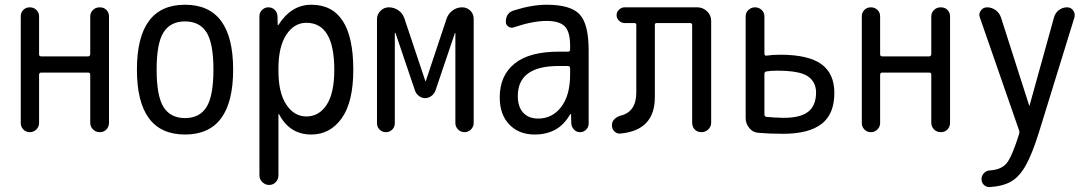

<svg xmlns="http://www.w3.org/2000/svg" viewBox="-20 -550 4540 799"><path d="M66.4 -38.1V-482.4Q66.4 -498 77.1 -508.8Q87.9 -519.5 104 -519.5Q120.1 -519.5 131.3 -508.8Q142.6 -498 142.6 -482.4V-324.2Q142.6 -315.4 151.4 -315.4H346.7Q354.5 -315.4 355.5 -324.2V-481.4Q355.5 -497.1 366.7 -508.3Q377.9 -519.5 395 -519.5Q412.1 -519.5 422.9 -508.8Q433.6 -498 433.6 -481.4V-39.1Q433.6 -22.5 422.9 -11.2Q412.1 0 395 0Q377.9 0 366.7 -11.7Q355.5 -23.4 355.5 -39.1V-239.3Q355.5 -248 346.7 -248H151.4Q143.6 -248 142.6 -239.3V-38.1Q142.6 -22.5 131.3 -11.2Q120.1 0 104 0Q87.9 0 77.1 -11.2Q66.4 -22.5 66.4 -38.1Z M839.4 -415.5Q810.5 -460.9 750 -460.9Q689.5 -460.9 660.6 -415.5Q631.8 -370.1 631.8 -260.3Q631.8 -150.4 660.6 -104.5Q689.5 -58.6 750 -58.6Q810.5 -58.6 839.4 -104.5Q868.2 -150.4 868.2 -260.3Q868.2 -370.1 839.4 -415.5ZM950.2 -260.3Q950.2 9.8 750 9.8Q549.8 9.8 549.8 -260.3Q549.8 -530.3 750 -530.3Q950.2 -530.3 950.2 -260.3Z M1138.7 -264.6V-254.9Q1138.7 -164.1 1171.4 -114.7Q1204.1 -65.4 1254.9 -65.4Q1307.6 -65.4 1339.4 -113.8Q1371.1 -162.1 1371.1 -259.8Q1371.1 -455.1 1254.9 -455.1Q1204.1 -455.1 1171.4 -405.3Q1138.7 -355.5 1138.7 -264.6ZM1059.6 179.7V-483.4Q1059.6 -498 1070.8 -508.8Q1082 -519.5 1096.7 -519.5Q1112.3 -519.5 1123 -509.3Q1133.8 -499 1134.8 -483.4L1135.7 -446.3Q1135.7 -445.3 1136.7 -445.3Q1138.7 -445.3 1138.7 -446.3Q1192.4 -530.3 1275.4 -530.3Q1450.2 -530.3 1450.2 -259.8Q1450.2 -125 1401.9 -57.6Q1353.5 9.8 1275.4 9.8Q1185.5 9.8 1141.6 -74.2Q1141.6 -75.2 1139.6 -75.2Q1138.7 -75.2 1138.7 -74.2V179.7Q1138.7 196.3 1127.4 208Q1116.2 219.7 1100.1 219.7Q1084 219.7 1071.8 208Q1059.6 196.3 1059.6 179.7Z M1548.8 -37.1V-470.7Q1548.8 -490.2 1563.5 -504.9Q1578.1 -519.5 1597.7 -519.5Q1620.1 -519.5 1638.2 -506.8Q1656.2 -494.1 1663.1 -472.7L1750 -212.9Q1750 -211.9 1751 -211.9Q1752 -211.9 1752 -212.9L1838.9 -473.6Q1845.7 -493.2 1863.3 -506.3Q1880.9 -519.5 1903.3 -519.5Q1922.9 -519.5 1937 -505.9Q1951.2 -492.2 1951.2 -471.7V-38.1Q1951.2 -22.5 1939.9 -11.2Q1928.7 0 1913.1 0Q1897.5 0 1886.2 -11.2Q1875 -22.5 1875 -38.1V-412.1Q1875 -413.1 1874 -413.1Q1873 -413.1 1873 -412.1L1792 -172.9Q1787.1 -159.2 1774.9 -150.4Q1762.7 -141.6 1749 -141.6Q1735.4 -141.6 1723.6 -150.4Q1711.9 -159.2 1707 -172.9L1626 -412.1Q1626 -413.1 1624 -413.1Q1623 -413.1 1623 -412.1V-37.1Q1623 -21.5 1612.3 -10.7Q1601.6 0 1585.9 0Q1570.3 0 1559.6 -10.7Q1548.8 -21.5 1548.8 -37.1Z M2304.7 -275.4Q2134.8 -275.4 2134.8 -150.4Q2134.8 -105.5 2157.2 -81.1Q2179.7 -56.6 2219.7 -56.6Q2278.3 -56.6 2315.4 -105Q2352.5 -153.3 2352.5 -240.2V-265.6Q2352.5 -274.4 2343.8 -275.4ZM2205.1 9.8Q2139.6 9.8 2099.6 -31.7Q2059.6 -73.2 2059.6 -144.5Q2059.6 -235.4 2121.1 -285.2Q2182.6 -335 2304.7 -335H2343.8Q2352.5 -335 2352.5 -343.8V-360.4Q2352.5 -417 2330.6 -439.9Q2308.6 -462.9 2254.9 -462.9Q2197.3 -462.9 2119.1 -436.5Q2107.4 -431.6 2096.2 -439Q2085 -446.3 2085 -459Q2085 -497.1 2119.1 -506.8Q2193.4 -530.3 2254.9 -530.3Q2354.5 -530.3 2392.1 -490.2Q2429.7 -450.2 2429.7 -339.8V-36.1Q2429.7 -21.5 2419.4 -10.7Q2409.2 0 2394 0Q2378.9 0 2368.7 -10.7Q2358.4 -21.5 2357.4 -36.1L2356.4 -74.2Q2356.4 -75.2 2355.5 -75.2Q2353.5 -75.2 2352.5 -74.2Q2305.7 9.8 2205.1 9.8Z M2560.5 5.9Q2546.9 6.8 2536.6 -3.4Q2526.4 -13.7 2526.4 -29.3Q2526.4 -43 2536.6 -53.7Q2546.9 -64.5 2561.5 -68.4Q2627.9 -84 2627.9 -165V-446.3Q2627.9 -454.1 2619.1 -454.1H2579.1Q2566.4 -454.1 2556.2 -463.9Q2545.9 -473.6 2545.9 -486.8Q2545.9 -500 2556.2 -509.8Q2566.4 -519.5 2579.1 -519.5H2881.8Q2905.3 -519.5 2922.4 -502.9Q2939.5 -486.3 2939.5 -462.9V-39.1Q2939.5 -23.4 2927.7 -11.7Q2916 0 2898.9 0Q2881.8 0 2871.1 -11.2Q2860.4 -22.5 2860.4 -39.1V-446.3Q2860.4 -454.1 2850.6 -454.1H2712.9Q2705.1 -454.1 2705.1 -446.3V-143.6Q2704.1 -6.8 2560.5 5.9Z M3161.1 -243.2V-73.2Q3161.1 -65.4 3169.9 -63.5Q3203.1 -60.5 3241.2 -59.6Q3311.5 -59.6 3343.8 -85.4Q3376 -111.3 3376 -165Q3376 -209 3341.8 -232.4Q3307.6 -255.9 3213.9 -255.9Q3189.5 -255.9 3169.9 -252.9Q3161.1 -251 3161.1 -243.2ZM3138.7 2.9Q3114.3 2 3098.6 -16.6Q3083 -35.2 3083 -58.6V-481.4Q3083 -498 3094.7 -508.8Q3106.4 -519.5 3122.1 -519.5Q3137.7 -519.5 3149.4 -508.8Q3161.1 -498 3161.1 -481.4V-326.2Q3161.1 -323.2 3163.6 -320.3Q3166 -317.4 3168.9 -318.4Q3193.4 -322.3 3226.6 -322.3Q3343.8 -322.3 3397.9 -283.2Q3452.1 -244.1 3452.1 -163.1Q3452.1 -75.2 3398.9 -34.2Q3345.7 6.8 3238.3 6.8Q3182.6 6.8 3138.7 2.9Z M3566.4 -38.1V-482.4Q3566.4 -498 3577.1 -508.8Q3587.9 -519.5 3604 -519.5Q3620.1 -519.5 3631.3 -508.8Q3642.6 -498 3642.6 -482.4V-324.2Q3642.6 -315.4 3651.4 -315.4H3846.7Q3854.5 -315.4 3855.5 -324.2V-481.4Q3855.5 -497.1 3866.7 -508.3Q3877.9 -519.5 3895 -519.5Q3912.1 -519.5 3922.9 -508.8Q3933.6 -498 3933.6 -481.4V-39.1Q3933.6 -22.5 3922.9 -11.2Q3912.1 0 3895 0Q3877.9 0 3866.7 -11.7Q3855.5 -23.4 3855.5 -39.1V-239.3Q3855.5 -248 3846.7 -248H3651.4Q3643.6 -248 3642.6 -239.3V-38.1Q3642.6 -22.5 3631.3 -11.2Q3620.1 0 3604 0Q3587.9 0 3577.1 -11.2Q3566.4 -22.5 3566.4 -38.1Z M4220.7 -7.8 4057.6 -477.5Q4051.8 -492.2 4061.5 -505.9Q4071.3 -519.5 4087.9 -519.5Q4106.4 -519.5 4122.6 -508.3Q4138.7 -497.1 4145.5 -477.5L4262.7 -111.3Q4262.7 -110.4 4263.7 -110.4Q4264.6 -110.4 4264.6 -111.3L4366.2 -477.5Q4371.1 -496.1 4386.2 -507.8Q4401.4 -519.5 4420.9 -519.5Q4436.5 -519.5 4445.8 -506.8Q4455.1 -494.1 4451.2 -477.5L4303.7 0Q4275.4 90.8 4249 137.7Q4222.7 184.6 4189 204.6Q4155.3 224.6 4099.6 228.5Q4085 229.5 4074.7 219.7Q4064.5 210 4064.5 195.3Q4064.5 181.6 4074.2 170.9Q4084 160.2 4098.6 159.2Q4147.5 156.2 4169.4 128.9Q4191.4 101.6 4220.7 8.8Q4223.6 0 4220.7 -7.8Z"/></svg>

Font: Rounded Mgen+ 1m regular
Style: Regular
Weight: 400
Designer: [Source Han Sans]
Ryoko NISHIZUKA  (kana & ideographs); Paul D. Hunt (Latin, Greek & Cyrillic); Wenlong ZHANG  (bopomofo
Version: Version 1.059.20150602